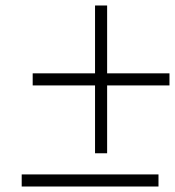

<svg xmlns="http://www.w3.org/2000/svg" viewBox="-20 -722 637 699"><path d="M99 -411V-455H326V-702H370V-455H597V-411H370V-164H326V-411ZM59 -43V-87H557V-43Z"/></svg>

Font: Libre Bodoni
Style: Italic
Weight: 400
Italic angle: -13°
Designer: Pablo Impallari, Rodrigo Fuenzalida
Foundry: Pablo Impallari, Rodrigo Fuenzalida
Version: Version 1.001